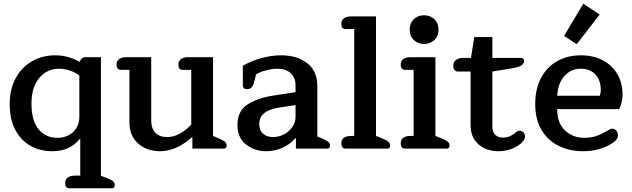

<svg xmlns="http://www.w3.org/2000/svg" viewBox="-20 -798 3394 1031"><path d="M353 213Q330 213 330 185Q330 165 344.5 155Q359 145 383 145H411V-51H407Q384 -21 347 -3.5Q310 14 261 14Q198 14 146.5 -13.5Q95 -41 63.5 -98Q32 -155 32 -240Q32 -319 64.5 -378.5Q97 -438 152.5 -469.5Q208 -501 276 -501Q344 -501 408 -466Q416 -491 441 -491H522V146L561 161Q581 169 588.5 176.5Q596 184 596 196Q596 213 581 213ZM406 -171V-393Q385 -409 355.5 -419Q326 -429 297 -429Q233 -429 191 -379.5Q149 -330 149 -241Q149 -151 186.5 -104.5Q224 -58 288 -58Q339 -58 372.5 -89Q406 -120 406 -171Z M675 -141V-423H629Q606 -423 606 -451Q606 -471 620 -481Q634 -491 659 -491H792V-151Q792 -109 814 -85.5Q836 -62 879 -62Q912 -62 945.5 -80.5Q979 -99 1007 -129V-423H961Q938 -423 938 -451Q938 -471 952 -481Q966 -491 991 -491H1124V-68L1161 -52Q1181 -43 1189 -36Q1197 -29 1197 -17Q1197 0 1182 0H1013V-60H1009Q926 14 840 14Q768 14 721.5 -27.5Q675 -69 675 -141Z M1255 -126Q1255 -202 1309 -237Q1363 -272 1449 -285L1567 -303V-339Q1567 -381 1541 -405Q1515 -429 1469 -429Q1441 -429 1407.5 -420Q1374 -411 1355 -399L1345 -358Q1340 -338 1330.5 -328.5Q1321 -319 1306 -319Q1295 -319 1289.5 -324.5Q1284 -330 1284 -338V-445Q1327 -470 1382 -485.5Q1437 -501 1489 -501Q1576 -501 1630 -458.5Q1684 -416 1684 -336V-65L1716 -52Q1736 -43 1744 -35.5Q1752 -28 1752 -17Q1752 0 1737 0H1569V-55H1565Q1539 -24 1497.5 -5Q1456 14 1410 14Q1346 14 1300.5 -22.5Q1255 -59 1255 -126ZM1567 -169V-234L1471 -219Q1372 -202 1372 -131Q1372 -99 1392 -80.5Q1412 -62 1447 -62Q1478 -62 1505.5 -77Q1533 -92 1550 -116.5Q1567 -141 1567 -169Z M1836 0Q1813 0 1813 -28Q1813 -68 1866 -68H1882V-642H1836Q1813 -642 1813 -670Q1813 -690 1827 -700Q1841 -710 1866 -710H1999V-68L2039 -52Q2059 -43 2067 -35.5Q2075 -28 2075 -17Q2075 0 2060 0Z M2180 -639Q2180 -674 2202 -695Q2224 -716 2257 -716Q2290 -716 2312.5 -695Q2335 -674 2335 -639Q2335 -604 2312.5 -583Q2290 -562 2257 -562Q2224 -562 2202 -583Q2180 -604 2180 -639ZM2155 0Q2132 0 2132 -28Q2132 -68 2185 -68H2201V-423H2155Q2132 -423 2132 -451Q2132 -471 2146 -481Q2160 -491 2185 -491H2318V-68L2358 -52Q2378 -43 2386 -35.5Q2394 -28 2394 -17Q2394 0 2379 0Z M2507 -126V-414H2439Q2427 -414 2420.5 -422Q2414 -430 2414 -444Q2414 -465 2428.5 -476Q2443 -487 2467 -487H2509L2527 -599H2624V-487H2778Q2785 -487 2789.5 -483Q2794 -479 2794 -472Q2794 -456 2781.5 -447.5Q2769 -439 2740 -433L2624 -414V-119Q2624 -89 2639.5 -74Q2655 -59 2682 -59Q2714 -59 2742 -81Q2745 -83 2752.5 -89.5Q2760 -96 2769 -96Q2782 -96 2790.5 -87.5Q2799 -79 2799 -65Q2799 -40 2760 -15Q2714 14 2656 14Q2592 14 2549.5 -23Q2507 -60 2507 -126Z M3200 -720 3077 -561 3009 -605 3112 -778ZM2854 -239Q2854 -321 2885.5 -380Q2917 -439 2972.5 -470Q3028 -501 3099 -501Q3165 -501 3215.5 -475Q3266 -449 3294.5 -401Q3323 -353 3323 -289Q3323 -271 3318 -249Q3313 -227 3305 -212H2972Q2972 -136 3014.5 -97Q3057 -58 3117 -58Q3152 -58 3178.5 -66.5Q3205 -75 3238 -94Q3242 -96 3251.5 -101.5Q3261 -107 3267 -107Q3280 -107 3289 -97Q3298 -87 3298 -72Q3298 -58 3289 -47Q3280 -36 3260 -24Q3194 14 3111 14Q3038 14 2979.5 -15Q2921 -44 2887.5 -101Q2854 -158 2854 -239ZM3201 -284Q3206 -297 3206 -314Q3206 -368 3177 -398.5Q3148 -429 3098 -429Q3046 -429 3011 -390Q2976 -351 2972 -284Z"/></svg>

Font: Maitree Semibold
Style: Regular
Weight: 600
Designer: CadsonDemak Team
Foundry: CadsonDemak
Version: Version 1.010